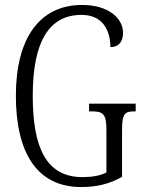

<svg xmlns="http://www.w3.org/2000/svg" viewBox="-20 -744 581 774"><path d="M307 10C372 10 422 -3 472 -31V-221C472 -287 484 -295 522 -295H527V-326H339V-295H349C393 -295 409 -287 409 -223V-49C386 -36 351 -30 313 -30C167 -30 112 -147 112 -358C112 -575 177 -684 309 -684C395 -684 425 -620 425 -554C457 -554 476 -574 476 -612C476 -669 419 -724 311 -724C139 -724 44 -589 44 -358C44 -130 128 10 307 10Z"/></svg>

Font: Noto Serif Tamil ExtraCondensed Light
Style: Italic
Weight: 300
Width: 2
Italic angle: -12°
Designer: Indian Type Foundry, Tom Grace, and the Monotype Design Team
Foundry: Monotype Imaging Inc.
Version: Version 2.003